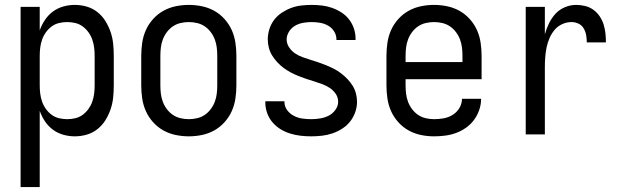

<svg xmlns="http://www.w3.org/2000/svg" viewBox="-20 -548 2540 783"><path d="M64 215V-520H142V-424Q150 -447 163.5 -467Q177 -487 196 -501Q215 -515 238 -521.5Q261 -528 285 -528Q310 -528 334 -521Q358 -514 377.5 -498.5Q397 -483 410 -462Q423 -441 431 -417.5Q439 -394 441.5 -369.5Q444 -345 444 -320V-200Q444 -175 441.5 -150.5Q439 -126 431 -102.5Q423 -79 410 -58Q397 -37 377.5 -21.5Q358 -6 334 1Q310 8 285 8Q261 8 238 1.5Q215 -5 196 -19Q177 -33 163.5 -53Q150 -73 142 -96V215ZM254 -62Q271 -62 287.5 -66Q304 -70 317.5 -80Q331 -90 341 -104Q351 -118 356.5 -134Q362 -150 364 -166.5Q366 -183 366 -200V-320Q366 -337 364 -353.5Q362 -370 356.5 -386Q351 -402 341 -416Q331 -430 317.5 -440Q304 -450 287.5 -454Q271 -458 254 -458Q237 -458 220.5 -454Q204 -450 190.5 -440Q177 -430 167 -416Q157 -402 151.5 -386Q146 -370 144 -353.5Q142 -337 142 -320V-200Q142 -183 144 -166.5Q146 -150 151.5 -134Q157 -118 167 -104Q177 -90 190.5 -80Q204 -70 220.5 -66Q237 -62 254 -62Z M750 8Q723 8 696.5 2.5Q670 -3 646.5 -16Q623 -29 604.5 -49.5Q586 -70 575 -94.5Q564 -119 560 -146Q556 -173 556 -200V-320Q556 -347 560 -374Q564 -401 575 -425.5Q586 -450 604.5 -470.5Q623 -491 646.5 -504Q670 -517 696.5 -522.5Q723 -528 750 -528Q777 -528 803.5 -522.5Q830 -517 853.5 -504Q877 -491 895.5 -470.5Q914 -450 925 -425.5Q936 -401 940 -374Q944 -347 944 -320V-200Q944 -173 940 -146Q936 -119 925 -94.5Q914 -70 895.5 -49.5Q877 -29 853.5 -16Q830 -3 803.5 2.5Q777 8 750 8ZM750 -62Q767 -62 784 -66Q801 -70 815 -79.5Q829 -89 839.5 -103Q850 -117 856 -133Q862 -149 864 -166Q866 -183 866 -200V-320Q866 -337 864 -354Q862 -371 856 -387Q850 -403 839.5 -417Q829 -431 815 -440.5Q801 -450 784 -454Q767 -458 750 -458Q733 -458 716 -454Q699 -450 685 -440.5Q671 -431 660.5 -417Q650 -403 644 -387Q638 -371 636 -354Q634 -337 634 -320V-200Q634 -183 636 -166Q638 -149 644 -133Q650 -117 660.5 -103Q671 -89 685 -79.5Q699 -70 716 -66Q733 -62 750 -62Z M1249 8Q1227 8 1205.5 5.5Q1184 3 1163 -3.5Q1142 -10 1123.5 -21.5Q1105 -33 1091 -49.5Q1077 -66 1069.5 -87Q1062 -108 1062 -130V-135H1140V-132Q1140 -114 1151 -99Q1162 -84 1178.5 -75.5Q1195 -67 1213 -64.5Q1231 -62 1249 -62Q1267 -62 1285.5 -65Q1304 -68 1320 -76Q1336 -84 1347.5 -99.5Q1359 -115 1359 -133Q1359 -151 1349 -165.5Q1339 -180 1324.5 -189.5Q1310 -199 1294 -205Q1278 -211 1261.5 -216Q1245 -221 1228.5 -226.5Q1212 -232 1196 -238.5Q1180 -245 1165 -253Q1150 -261 1136 -271.5Q1122 -282 1110.5 -294.5Q1099 -307 1090 -321.5Q1081 -336 1076.5 -353Q1072 -370 1072 -387Q1072 -408 1078.5 -429Q1085 -450 1098 -467Q1111 -484 1129 -496Q1147 -508 1167 -515.5Q1187 -523 1208.5 -525.5Q1230 -528 1251 -528Q1272 -528 1293 -525.5Q1314 -523 1334 -516Q1354 -509 1372 -497.5Q1390 -486 1403 -469.5Q1416 -453 1423 -432.5Q1430 -412 1430 -391V-385H1352V-388Q1352 -405 1342.5 -420Q1333 -435 1318 -443.5Q1303 -452 1285.5 -455Q1268 -458 1251 -458Q1234 -458 1216.5 -455Q1199 -452 1184 -443.5Q1169 -435 1159 -419.5Q1149 -404 1149 -387Q1149 -370 1159 -355Q1169 -340 1183 -330.5Q1197 -321 1213.5 -315Q1230 -309 1246.5 -304Q1263 -299 1279 -293.5Q1295 -288 1311 -281.5Q1327 -275 1342.5 -267Q1358 -259 1371.5 -248.5Q1385 -238 1397 -225.5Q1409 -213 1418 -198.5Q1427 -184 1431.5 -167Q1436 -150 1436 -133Q1436 -111 1428.5 -90Q1421 -69 1407.5 -52Q1394 -35 1375 -23Q1356 -11 1335.5 -4Q1315 3 1293 5.5Q1271 8 1249 8Z M1750 8Q1723 8 1696.5 2.5Q1670 -3 1646.5 -16Q1623 -29 1604.5 -49.5Q1586 -70 1575 -94.5Q1564 -119 1560 -146Q1556 -173 1556 -200V-320Q1556 -347 1560 -374Q1564 -401 1575 -425.5Q1586 -450 1604.5 -470.5Q1623 -491 1646.5 -504Q1670 -517 1696.5 -522.5Q1723 -528 1750 -528Q1777 -528 1803.5 -522.5Q1830 -517 1853.5 -504Q1877 -491 1895.5 -470.5Q1914 -450 1925 -425.5Q1936 -401 1940 -374Q1944 -347 1944 -320V-225H1634V-200Q1634 -183 1636 -166Q1638 -149 1644 -133Q1650 -117 1660.5 -103Q1671 -89 1685 -79.5Q1699 -70 1716 -66Q1733 -62 1750 -62Q1770 -62 1789.5 -65.5Q1809 -69 1826 -79.5Q1843 -90 1853.5 -107.5Q1864 -125 1864 -145H1942Q1942 -122 1934.5 -100Q1927 -78 1913.5 -59.5Q1900 -41 1881 -27.5Q1862 -14 1840.5 -6Q1819 2 1796 5Q1773 8 1750 8ZM1866 -295V-320Q1866 -337 1864 -354Q1862 -371 1856 -387Q1850 -403 1839.5 -417Q1829 -431 1815 -440.5Q1801 -450 1784 -454Q1767 -458 1750 -458Q1733 -458 1716 -454Q1699 -450 1685 -440.5Q1671 -431 1660.5 -417Q1650 -403 1644 -387Q1638 -371 1636 -354Q1634 -337 1634 -320V-295Z M2124 0V-520H2202V-408Q2208 -430 2218.5 -452Q2229 -474 2245 -491.5Q2261 -509 2283.5 -518.5Q2306 -528 2330 -528Q2348 -528 2366.5 -523.5Q2385 -519 2400 -508Q2415 -497 2425.5 -481.5Q2436 -466 2441.5 -448.5Q2447 -431 2449 -412.5Q2451 -394 2451 -375H2373Q2373 -390 2370.5 -404.5Q2368 -419 2360.5 -432Q2353 -445 2339.5 -451.5Q2326 -458 2311 -458Q2291 -458 2272.5 -449.5Q2254 -441 2241.5 -426Q2229 -411 2221 -392.5Q2213 -374 2209 -354.5Q2205 -335 2203.5 -315Q2202 -295 2202 -276V0Z"/></svg>

Font: Iosevka Fixed
Style: Regular
Weight: 400
Monospace: yes
Designer: Belleve Invis
Foundry: Belleve Invis
Version: Version 33.2.4